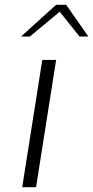

<svg xmlns="http://www.w3.org/2000/svg" viewBox="-20 -784 390 804"><path d="M73 0 157 -533H215L131 0ZM68 -631 215 -764H257L350 -631H313L230 -735L105 -631Z"/></svg>

Font: Exo Thin Light
Style: Italic
Weight: 300
Italic angle: -9°
Version: Version 2.000